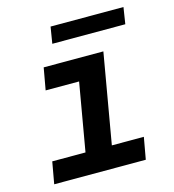

<svg xmlns="http://www.w3.org/2000/svg" viewBox="-105 -789 797 877"><g transform="rotate(-15 293.5 -350.0)"><path d="M135.3 -528.3 116.7 -424.3H274.9L219.2 -103.5H62L43.5 0H476.6L495.1 -103.5H343.8L417.5 -528.3ZM546.4 -622.1 558.6 -700.2H213.9L201.2 -622.1Z"/></g></svg>

Font: Roboto Mono SemiBold
Style: Italic
Weight: 600
Italic angle: -10°
Monospace: yes
Designer: Google
Version: Version 3.000